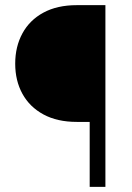

<svg xmlns="http://www.w3.org/2000/svg" viewBox="-20 -725 513 745"><path d="M39 -478Q39 -544 67 -595.5Q95 -647 148.5 -676Q202 -705 278 -705H389V0H328V-252H278Q202 -252 148.5 -281Q95 -310 67 -361Q39 -412 39 -478Z"/></svg>

Font: Freesentation 3 Light
Style: Regular
Weight: 300
Designer: glyphs from Roboto by Christian Robertson / Hangul glyphs from Noto Sans CJK(Source Han Sans) by Jang Soo-young and Kang
Foundry: PT&
Version: Version 2.001